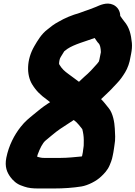

<svg xmlns="http://www.w3.org/2000/svg" viewBox="-20 -847 767 1087"><path d="M317.8 -510C318.7 -514.4 320 -517.2 323.9 -524.5C330.1 -533.6 337.7 -546.8 343.7 -556.6C348.6 -560.1 354.6 -564.6 361.5 -570.3C400 -596.2 464.7 -612.9 515.9 -631.9C522.8 -623.3 529.1 -610.2 539.3 -600.5C545.7 -594.3 550.8 -574.8 551.1 -551.5L542.6 -509C541.4 -503 540.7 -502.9 539.6 -498.5C538.3 -496.7 535.9 -494.3 530.2 -486.3C507.1 -459.6 483.6 -434.2 457.7 -412.7C446.2 -403.1 438.2 -393.3 427.1 -383.9L402.8 -402C392.9 -409.4 381.6 -417.7 368.7 -427.1C344 -445 331.4 -456.7 317.1 -479.9C313.9 -485 313.4 -487.7 315.3 -497.4C315.7 -502.5 317 -505.7 317.8 -510ZM445.8 -116C450.9 -96.1 454.2 -76.6 454.3 -54.7C453.6 -39.8 454.9 -24.7 453.1 -15.7C452.3 -7.1 451.8 -4 450.6 1.8C450.5 4.5 449.9 10.3 449 15L445 34.9C445 34.9 444.8 35.6 444 37.7C444 37.7 443.6 38 442.4 38.7C405.9 42.3 362.5 47 322.6 47H229.6C214.3 47 206.4 44.6 192.6 41.1C192.5 41 191.9 40.3 190.4 38.6C191.1 35.7 192 32.3 193.2 28.2C205.8 -6.2 221 -37.2 237.9 -51.3L270.3 -78.3C287.8 -92.9 308.2 -109.2 320.1 -116.8C346.9 -134 370.2 -149 397.6 -167.6C407.9 -160.1 418.4 -150.2 426.3 -140.3ZM628 -25C634.5 -57.8 631.4 -92.3 630 -119.1C628.2 -155.3 619.4 -204.9 596.3 -233.7L573.1 -262.7C566.8 -270.5 560.8 -277.2 552.3 -285.8C562.2 -294.6 572.8 -304.7 582.4 -314.5C589.8 -321.9 610.1 -340.3 622.3 -354.7L640.7 -374C651.6 -385.5 660.4 -395.8 667.4 -405.8C681.2 -425.6 696.5 -446.6 707.2 -478L713.4 -498.5C713.6 -499.1 713.9 -500.2 714 -501L722.2 -542C726.7 -564.7 728.3 -584.5 726.6 -604C721.8 -651.5 713 -691.5 683.3 -726C675.2 -736.1 668 -746.4 660.7 -757.1C660.5 -786.2 644.1 -809.3 621 -820C583 -837.7 541.8 -815.6 522.9 -807.8C510.9 -802.8 504.6 -800.9 484.5 -793C468 -786.5 454.7 -783.5 429.6 -773.5C386.9 -761.2 348.3 -745.6 310.2 -723.2C286.9 -711 267.7 -696.1 250.1 -681.4C214.5 -655.3 192.3 -616.1 174.6 -586C128.8 -507.5 130.2 -422.4 161.5 -370.3C184.7 -332.3 209.4 -308.8 246.7 -282C252.4 -277.6 258.3 -272.9 263.7 -268.5C260.1 -266.1 254.2 -262.4 249.2 -259.3C222.8 -242.4 194.4 -219 171.2 -199.7C145.9 -178.6 122 -160.8 97 -128.5C61.2 -83.5 29.6 -23.1 15.8 46C5.5 97.8 20 129.7 39.6 156.2C53.1 174.2 73.7 195.1 104.7 204.9L118.2 209.7C140.9 217.8 166.8 220 195.1 220H287.1C339.6 220 394.2 216.3 441.5 208.6C477.9 202.5 526.6 178 552.9 152C568.1 137.8 589.5 116.5 601 87.9L609 67.9C613.2 57.4 615.9 45.8 618 35L622 15C625.4 -2.1 625.8 -13.8 628 -25Z"/></svg>

Font: Smoothie
Style: BdIt
Weight: 700
Foundry: Cannot Into Space Fonts
Version: Version 0.8